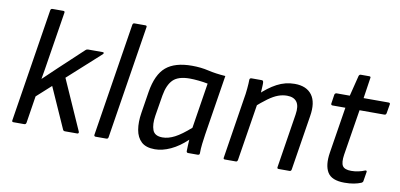

<svg xmlns="http://www.w3.org/2000/svg" viewBox="-67 -890 2308 1108"><g transform="rotate(10 1087.0 -335.5)"><path d="M53 0Q43 0 45 -10L150 -673Q152 -683 161 -683H225Q230 -683 232 -680.5Q234 -678 233 -673L188 -390Q184 -362 179 -333Q174 -304 169 -275H170Q190 -294 210 -313Q230 -332 250 -351L390 -482Q393 -485 396.5 -486.5Q400 -488 404 -488H490Q496 -488 497 -484.5Q498 -481 493 -476L304 -305L434 -12Q436 -7 434 -3.5Q432 0 426 0H355Q346 0 343 -7L237 -245L153 -169L128 -10Q127 -6 124.5 -3Q122 0 117 0Z M534 0Q530 0 527.5 -3Q525 -6 526 -10L631 -673Q633 -683 642 -683H706Q711 -683 713 -680.5Q715 -678 714 -673L609 -10Q607 0 598 0Z M883 12Q831 12 804 -13Q777 -38 769.5 -82Q762 -126 771 -182L791 -308Q808 -412 860 -456Q912 -500 1012 -500Q1064 -500 1108.5 -489.5Q1153 -479 1211 -475L1155 -122Q1151 -95 1147.5 -66.5Q1144 -38 1144 -10Q1144 0 1132 0H1077Q1067 0 1067 -10Q1067 -26 1068 -43Q1069 -60 1070 -77Q1024 -33 975.5 -10.5Q927 12 883 12ZM915 -63Q949 -63 986.5 -82.5Q1024 -102 1076 -148L1118 -414Q1094 -419 1064 -422Q1034 -425 1012 -425Q945 -425 914.5 -395Q884 -365 873 -301L853 -179Q845 -127 857 -95Q869 -63 915 -63Z M1607 0Q1597 0 1599 -10L1649 -327Q1657 -377 1639.5 -401Q1622 -425 1582 -425Q1556 -425 1530 -415.5Q1504 -406 1473 -383.5Q1442 -361 1399 -323L1412 -400Q1461 -448 1510 -474Q1559 -500 1614 -500Q1683 -500 1715 -457Q1747 -414 1733 -331L1682 -10Q1680 0 1671 0ZM1292 0Q1282 0 1284 -10L1340 -366Q1345 -392 1348 -425.5Q1351 -459 1351 -477Q1351 -488 1363 -488H1421Q1426 -488 1428.5 -486Q1431 -484 1432 -478Q1433 -470 1432 -453Q1431 -436 1430 -417.5Q1429 -399 1427 -386L1424 -368L1367 -10Q1366 -6 1363.5 -3Q1361 0 1356 0Z M1994 12Q1919 12 1894.5 -29Q1870 -70 1882 -145L1925 -415H1849Q1845 -415 1842.5 -418Q1840 -421 1841 -425L1849 -478Q1850 -483 1853.5 -485.5Q1857 -488 1861 -488H1938L1968 -608Q1971 -618 1980 -618H2029Q2040 -618 2037 -608L2019 -488H2165Q2176 -488 2174 -478L2165 -425Q2164 -421 2161.5 -418Q2159 -415 2154 -415H2008L1965 -147Q1958 -100 1970 -81Q1982 -62 2021 -62Q2042 -62 2063 -66.5Q2084 -71 2100 -78Q2105 -80 2108 -78Q2111 -76 2110 -71L2101 -16Q2100 -9 2092 -5Q2073 3 2049 7.5Q2025 12 1994 12Z"/></g></svg>

Font: Sofia Sans Hairline
Style: Italic
Weight: 1
Italic angle: -9°
Designer: Botio Nikoltchev, Ani Petrova
Foundry: lettersoup
Version: Version 4.102